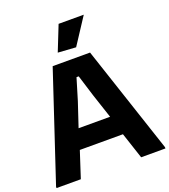

<svg xmlns="http://www.w3.org/2000/svg" viewBox="-171 -1104 1082 1226"><g transform="rotate(-20 370.0 -490.5)"><path d="M0 -9 243 -740H497L740 -9V0H575L516 -178H223L165 0H0ZM477 -311 422 -477 377 -622H362L318 -476L263 -311ZM303 -810 371 -981H542L425 -802Z"/></g></svg>

Font: Encode Sans Normal
Style: Bold
Weight: 700
Designer: Pablo Impallari, Andres Torresi
Foundry: Pablo Impallari, Andres Torresi
Version: Version 1.000; ttfautohint (v1.00) -l 8 -r 50 -G 200 -x 14 -